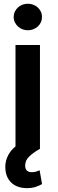

<svg xmlns="http://www.w3.org/2000/svg" viewBox="-20 -782 306 1009"><path d="M61.4 -12.4V-545.5H190V0Q173.7 9.2 160 18.8Q146.3 28.4 134.9 39.1Q112.2 60.4 112.2 87.4Q112.2 122.9 147.4 122.9Q160.9 122.9 171.2 119.3Q181.5 115.8 188.2 112.9L201 185.4Q188.2 192.8 168.3 199.8Q148.4 206.7 121.4 206.7Q98.4 206.7 79 200.6Q59.7 194.6 44.9 182.7Q30.2 170.8 21 153.4Q11.7 136 8.9 112.9Q6.7 96.6 8.7 79.7Q10.7 62.9 17 46.7Q23.4 30.5 34.4 15.4Q45.5 0.4 61.4 -12.4ZM51.8 -692.5Q51.8 -707.7 57.9 -720.5Q63.9 -733.3 74.2 -742.7Q84.5 -752.1 98 -757.3Q111.5 -762.4 126.4 -762.4Q141.3 -762.4 154.8 -757.3Q168.3 -752.1 178.4 -742.9Q188.6 -733.7 194.6 -720.9Q200.6 -708.1 200.6 -692.5Q200.6 -677.2 194.6 -664.4Q188.6 -651.6 178.3 -642.4Q168 -633.2 154.5 -628Q141 -622.9 126.4 -622.9Q111.9 -622.9 98.4 -628Q84.9 -633.2 74.6 -642.6Q64.3 -652 58.1 -664.8Q51.8 -677.6 51.8 -692.5Z"/></svg>

Font: Inter P Semi Bold
Style: Regular
Weight: 600
Designer: Rasmus Andersson
Foundry: rsms
Version: Version 3.018;git-588b23468